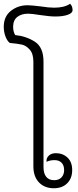

<svg xmlns="http://www.w3.org/2000/svg" viewBox="-74 -999 416 1024"><path d="M104 -112V-669Q104 -713 84.5 -734.5Q65 -756 43.5 -761Q22 -766 -22 -770Q-36 -781 -45 -805Q-54 -829 -54 -856Q-54 -911 -16 -941Q22 -971 73 -971Q92 -971 142 -965Q186 -958 215 -958Q269 -958 300 -979Q313 -966 313 -945Q313 -929 287 -920Q261 -911 221 -911Q192 -911 138 -919Q96 -926 76 -926Q40 -926 18 -908.5Q-4 -891 -4 -856Q-4 -830 7 -812Q66 -806 112 -776.5Q158 -747 158 -670V-108Q158 -74 172.5 -56Q187 -38 215 -38Q240 -38 254 -53Q268 -68 268 -92Q268 -117 254.5 -131Q241 -145 217 -145Q192 -145 174 -136V-142Q174 -158 187.5 -170Q201 -182 224 -182Q261 -182 286 -158.5Q311 -135 311 -92Q311 -48 284.5 -21.5Q258 5 213 5Q164 5 134 -26Q104 -57 104 -112Z"/></svg>

Font: Krub Light
Style: Regular
Weight: 300
Designer: Ekaluck Peanpanawate
Foundry: Cadson Demak Co.,Ltd.
Version: Version 1.000; ttfautohint (v1.6)